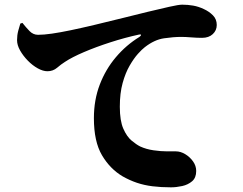

<svg xmlns="http://www.w3.org/2000/svg" viewBox="-20 -768 1040 822"><path d="M712 34Q669 34 633 29.5Q597 25 566 14.5Q535 4 505 -13Q451 -45 416.5 -103.5Q382 -162 382 -262Q382 -340 407 -405.5Q432 -471 476 -523Q520 -575 577 -610Q584 -615 583.5 -618.5Q583 -622 575 -620Q515 -607 453 -587Q391 -567 339.5 -545Q288 -523 258 -503Q242 -493 224.5 -478Q207 -463 183 -463Q164 -463 141.5 -475.5Q119 -488 99 -508.5Q79 -529 66 -552Q53 -575 53 -596Q53 -617 58 -636Q63 -655 67 -667L76 -670Q91 -651 106.5 -635Q122 -619 143 -619Q167 -619 202 -624Q237 -629 282.5 -638.5Q328 -648 385 -661.5Q442 -675 510 -692Q561 -705 613 -717.5Q665 -730 705 -739Q745 -748 760 -748Q784 -748 807 -744Q830 -740 853 -729Q875 -719 891.5 -702.5Q908 -686 908 -661Q908 -638 891 -622Q874 -606 845 -606Q823 -606 798.5 -608Q774 -610 756 -610Q723 -610 682 -604Q641 -598 600 -566Q588 -557 570.5 -537.5Q553 -518 535 -487Q517 -456 505 -412.5Q493 -369 493 -311Q493 -251 508 -217Q523 -183 543.5 -166Q564 -149 580 -141Q606 -129 637.5 -124.5Q669 -120 695.5 -120Q722 -120 733 -120Q753 -120 773 -108Q793 -96 806.5 -77Q820 -58 820 -36Q820 -7 802.5 8Q785 23 760 28.5Q735 34 712 34Z"/></svg>

Font: Noto Serif SC ExtraLight Black
Style: Regular
Weight: 900
Version: Version 2.002-H1;hotconv 1.1.0;makeotfexe 2.6.0